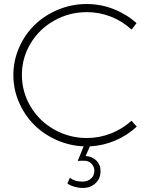

<svg xmlns="http://www.w3.org/2000/svg" viewBox="-20 -720 743 946"><path d="M45.9 -350.1Q45.9 -421.4 74.5 -486.3Q103 -551.3 151.6 -598.1Q200.2 -645 267.1 -672.6Q334 -700.2 407.2 -700.2Q476.6 -700.2 539.8 -675.3Q603 -650.4 652.8 -606L627.9 -574.2Q584 -615.2 527.1 -637.7Q470.2 -660.2 408.2 -660.2Q321.3 -660.2 247.6 -618.9Q173.8 -577.6 130.9 -506.3Q87.9 -435.1 87.9 -351.1Q87.9 -266.6 130.9 -194.8Q173.8 -123 247.6 -81.5Q321.3 -40 408.2 -40Q469.7 -40 526.4 -62.3Q583 -84.5 627.9 -125L653.8 -96.2Q607.4 -52.7 547.4 -27.3Q487.3 -2 422.9 1L401.9 48.8Q433.6 50.3 454.3 70.6Q475.1 90.8 475.1 121.1Q476.6 158.2 451.4 182.1Q426.3 206.1 387.2 206.1Q367.7 206.1 346.4 200Q325.2 193.8 312 184.1L324.2 155.8Q347.7 174.8 384.8 174.8Q412.6 174.8 429.2 159.2Q445.8 143.6 444.8 119.1Q443.8 99.1 429.7 85.4Q415.5 71.8 393.1 71.8Q371.6 71.8 362.8 73.2L392.1 1Q321.3 -2 257.3 -30.8Q193.4 -59.6 147 -106.4Q100.6 -153.3 73.2 -216.8Q45.9 -280.3 45.9 -350.1Z"/></svg>

Font: Trueno UltraLight
Style: Regular
Weight: 250
Designer: Julieta Ulanovsky
Foundry: Julieta Ulanovsky
Version: Version 3.001b | FøM Fix